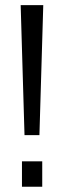

<svg xmlns="http://www.w3.org/2000/svg" viewBox="-20 -710 243 730"><path d="M58.6 -690.4H144.5L129.9 -196.3H73.2ZM63.5 -96.7H140.6V0H63.5Z"/></svg>

Font: Altinn-DIN Condensed
Style: Regular
Weight: 400
Width: 3
Designer: Charles Nix
Foundry: Altinn
Version: Version 2.00